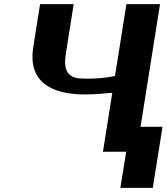

<svg xmlns="http://www.w3.org/2000/svg" viewBox="-20 -731 803 925"><path d="M140 -502C115 -343 219 -276 388 -276C434 -276 478 -280 521 -284L476 0H588L560 174H716L763 -120H657L751 -711H589L534 -365C495 -356 446 -352 400 -352C380 -352 361 -353 346 -356C301 -367 286 -404 297 -471L335 -711H173Z"/></svg>

Font: Aerodynamic
Style: BdObl
Weight: 500
Designer: Google
Version: Version 2.000980; 2014